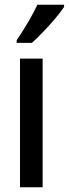

<svg xmlns="http://www.w3.org/2000/svg" viewBox="-20 -786 289 806"><path d="M159 0H64V-540H159ZM249 -757Q236 -737 212 -708.5Q188 -680 161.5 -652.5Q135 -625 114 -606H50V-617Q104 -697 137 -766H249Z"/></svg>

Font: Noto Sans Gurmukhi ExtraCondensed Medium
Style: Regular
Weight: 500
Width: 2
Designer: Jelle Bosma - Monotype Design Team
Foundry: Monotype Imaging Inc.
Version: Version 2.004; ttfautohint (v1.8.4.7-5d5b)